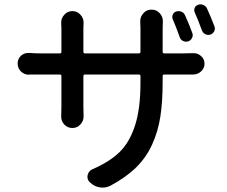

<svg xmlns="http://www.w3.org/2000/svg" viewBox="-20 -813 1050 887"><path d="M970.7 -691.4Q972.7 -686.5 972.7 -681.6Q972.7 -674.8 969.7 -668.9Q963.9 -657.2 952.1 -653.3Q940.4 -649.4 929.2 -654.8Q918 -660.2 913.1 -671.9Q894.5 -722.7 879.9 -754.9Q875 -765.6 879.4 -776.4Q883.8 -787.1 895.5 -791Q900.4 -793 906.2 -793Q913.1 -793 918.9 -790Q931.6 -785.2 936.5 -773.4Q955.1 -732.4 970.7 -691.4ZM868.2 -661.1Q873 -649.4 867.2 -637.7Q861.3 -626 849.6 -622.1Q837.9 -618.2 826.2 -623.5Q814.5 -628.9 810.5 -640.6Q792 -692.4 778.3 -723.6Q773.4 -734.4 778.3 -745.6Q783.2 -756.8 793.9 -759.8Q806.6 -763.7 818.4 -758.8Q830.1 -753.9 835 -742.2Q853.5 -702.1 868.2 -661.1ZM731.4 -573.2Q731.4 -566.4 739.3 -566.4H824.2Q849.6 -566.4 872.1 -567.4Q873 -567.4 875 -567.4Q894.5 -567.4 909.2 -553.7Q924.8 -540 924.8 -518.6Q924.8 -498 909.2 -483.4Q893.6 -468.8 873 -468.8Q872.1 -468.8 872.1 -468.8Q851.6 -468.8 825.2 -468.8H739.3Q731.4 -468.8 731.4 -461.9V-434.6Q731.4 -341.8 720.7 -273.4Q710 -205.1 682.6 -145Q655.3 -85 608.4 -39.1Q561.5 6.8 490.2 44.9Q472.7 53.7 454.1 53.7Q448.2 53.7 441.4 52.7Q416 48.8 396.5 30.3L395.5 29.3Q385.7 20.5 384.3 8.3Q382.8 -3.9 389.2 -15.1Q395.5 -26.4 407.2 -31.2Q486.3 -65.4 532.7 -110.8Q579.1 -156.2 604 -233.9Q628.9 -311.5 628.9 -428.7V-461.9Q628.9 -468.8 621.1 -468.8H373Q365.2 -468.8 365.2 -461.9V-319.3L366.2 -274.4Q366.2 -253.9 351.6 -238.3Q336.9 -221.7 314.5 -221.7Q292 -221.7 276.4 -238.3Q262.7 -253.9 262.7 -274.4L263.7 -319.3V-461.9Q263.7 -468.8 255.9 -468.8H166Q141.6 -468.8 115.2 -468.8Q114.3 -467.8 114.3 -467.8Q92.8 -467.8 77.1 -482.4Q61.5 -498 61.5 -519.5Q61.5 -541 77.1 -555.7Q91.8 -568.4 110.4 -568.4Q113.3 -568.4 115.2 -568.4Q141.6 -566.4 166 -566.4H255.9Q263.7 -566.4 263.7 -573.2V-680.7L262.7 -709Q262.7 -729.5 277.3 -745.1Q292 -761.7 314.5 -761.7Q336.9 -761.7 351.6 -745.1Q366.2 -729.5 366.2 -708L365.2 -680.7V-573.2Q365.2 -566.4 373 -566.4H621.1Q628.9 -566.4 628.9 -573.2V-681.6L627.9 -714.8Q627.9 -736.3 642.6 -752Q657.2 -768.6 680.2 -768.6Q703.1 -768.6 717.8 -752Q732.4 -736.3 732.4 -715.8L731.4 -681.6Z"/></svg>

Font: Gen Jyuu Gothic P Medium
Style: Regular
Weight: 500
Designer: [Source Han Sans]
Ryoko NISHIZUKA  (kana & ideographs); Paul D. Hunt (Latin, Greek & Cyrillic); Wenlong ZHANG  (bopomofo
Version: Version 1.002.20150607